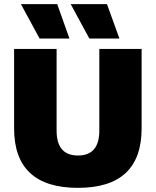

<svg xmlns="http://www.w3.org/2000/svg" viewBox="-20 -896 751 926"><path d="M663 -660V-277Q663 10 356 10Q48 10 48 -277V-660H253V-266Q253 -146 356 -146Q459 -146 459 -266V-660ZM256 -876 315 -710H171L81 -876ZM496 -876 556 -710H411L321 -876Z"/></svg>

Font: Work Sans ExtraBold
Style: Regular
Weight: 800
Designer: Wei Huang
Foundry: Wei Huang
Version: Version 2.012; ttfautohint (v1.8.3)